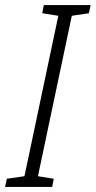

<svg xmlns="http://www.w3.org/2000/svg" viewBox="-74 -734 376 754"><path d="M131 0 137 -32 75 -42 208 -672 275 -682 282 -714H98L92 -682L155 -672L22 -42L-47 -32L-54 0Z"/></svg>

Font: Noto Sans Display Condensed Light
Style: Italic
Weight: 300
Width: 3
Designer: Monotype Design team
Foundry: Monotype Imaging Inc.
Version: 1.000